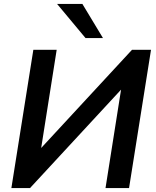

<svg xmlns="http://www.w3.org/2000/svg" viewBox="-20 -959 795 979"><path d="M38 0 150 -705H269L185 -173L160 -172L653 -705H750L638 0H518L602 -532L626 -533L133 0ZM416 -765 271 -939H400L505 -765Z"/></svg>

Font: Mulish ExtraLight
Style: Italic
Weight: 200
Italic angle: -9°
Designer: Vernon Adams
Foundry: Vernon Adams
Version: Version 3.603